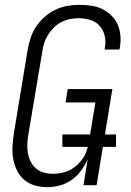

<svg xmlns="http://www.w3.org/2000/svg" viewBox="-20 -763 540 791"><path d="M175 8Q148 8 123.5 1Q99 -6 80 -22Q61 -38 50 -60.5Q39 -83 34.5 -108Q30 -133 31.5 -159.5Q33 -186 37 -213L94 -558Q98 -582 106 -606.5Q114 -631 128.5 -653Q143 -675 163.5 -693Q184 -711 207.5 -722.5Q231 -734 256.5 -738.5Q282 -743 307 -743Q332 -743 356 -739.5Q380 -736 400.5 -726Q421 -716 438 -700Q455 -684 464.5 -662.5Q474 -641 476 -617Q478 -593 474 -568L472 -559H411L412 -566Q417 -591 411.5 -615Q406 -639 390.5 -656.5Q375 -674 351.5 -681Q328 -688 303 -688Q285 -688 266.5 -684Q248 -680 231 -671Q214 -662 200.5 -648Q187 -634 177 -618Q167 -602 161.5 -584Q156 -566 154 -549L96 -204Q93 -185 92.5 -166Q92 -147 95.5 -129Q99 -111 107.5 -95Q116 -79 129.5 -68Q143 -57 160.5 -52Q178 -47 198 -47Q215 -47 233 -50.5Q251 -54 267 -62Q283 -70 297 -82.5Q311 -95 321.5 -110.5Q332 -126 337.5 -143Q343 -160 346 -177L373 -341H250L259 -396H443L378 0H324L341 -107Q331 -83 314.5 -60.5Q298 -38 275.5 -22Q253 -6 226.5 1Q200 8 175 8ZM458 -158H237V-209H458Z"/></svg>

Font: Iosevka Term Curly Lt Obl
Style: Regular
Weight: 300
Italic angle: -9°
Designer: Belleve Invis
Foundry: Belleve Invis
Version: Version 32.3.0